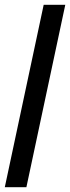

<svg xmlns="http://www.w3.org/2000/svg" viewBox="-22 -780 292 800"><path d="M-2 0 160 -760H250L88 0Z"/></svg>

Font: Noto Sans ExtraCondensed Medium
Style: Italic
Weight: 500
Width: 2
Italic angle: -12°
Designer: Monotype Design Team
Foundry: Monotype Imaging Inc.
Version: Version 2.013; ttfautohint (v1.8.4.7-5d5b)